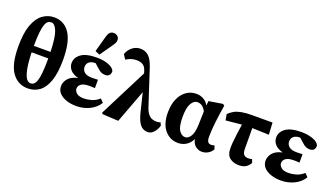

<svg xmlns="http://www.w3.org/2000/svg" viewBox="-67 -1320 3275 1874"><g transform="rotate(20 1570.5 -383.0)"><path d="M260 15Q156 15 95 -70Q34 -155 34 -340Q34 -480 65.5 -564.5Q97 -649 150.5 -687.5Q204 -726 269 -726Q373 -726 431.5 -638Q490 -550 490 -365Q490 -229 460.5 -145Q431 -61 379 -23Q327 15 260 15ZM259 -670Q239 -670 223.5 -659Q208 -648 197.5 -618.5Q187 -589 181 -535.5Q175 -482 175 -396H348Q344 -545 319 -607.5Q294 -670 259 -670ZM267 -41Q287 -41 302 -52.5Q317 -64 327.5 -94.5Q338 -125 343.5 -181.5Q349 -238 349 -329H176Q179 -224 191.5 -160.5Q204 -97 223.5 -69Q243 -41 267 -41Z M763 15Q707 15 660.5 -0.5Q614 -16 586 -45.5Q558 -75 558 -118Q558 -159 588 -196Q618 -233 688 -249Q633 -263 605.5 -294Q578 -325 578 -365Q578 -422 630.5 -460.5Q683 -499 793 -499Q861 -499 914 -479.5Q967 -460 980 -425Q980 -398 966.5 -382.5Q953 -367 925 -367Q903 -367 883.5 -375.5Q864 -384 830 -416L800 -443Q799 -443 797 -443Q795 -443 793 -443Q757 -443 733.5 -425Q710 -407 710 -372Q710 -340 735 -318.5Q760 -297 814 -297Q829 -297 841 -297.5Q853 -298 876 -299V-212Q851 -214 838.5 -214Q826 -214 815 -214Q760 -214 734 -195Q708 -176 708 -147Q708 -121 732.5 -100.5Q757 -80 806 -80Q844 -80 885 -91.5Q926 -103 966 -137L998 -103Q965 -48 901.5 -16.5Q838 15 763 15ZM758 -554 802 -714Q812 -752 827 -766.5Q842 -781 865 -781Q889 -781 906 -766.5Q923 -752 923 -727Q923 -708 913.5 -691.5Q904 -675 887 -651L805 -534Z M1505 15Q1477 15 1453 1.5Q1429 -12 1409.5 -47Q1390 -82 1374 -147L1328 -334L1199 10L1034 1L1024 -11L1278 -511L1271 -533Q1259 -575 1233 -591.5Q1207 -608 1165 -608Q1134 -608 1106.5 -598Q1079 -588 1059 -574L1028 -621Q1044 -668 1081 -697Q1118 -726 1164 -726Q1216 -726 1250.5 -693.5Q1285 -661 1310 -585L1431 -215Q1446 -171 1465 -148.5Q1484 -126 1505.5 -118Q1527 -110 1549 -110Q1572 -110 1593 -117L1606 -87Q1600 -63 1585.5 -39.5Q1571 -16 1551 -0.5Q1531 15 1505 15Z M1776 -241Q1776 -144 1802 -103.5Q1828 -63 1866 -63Q1897 -63 1922 -101.5Q1947 -140 1949 -228L1953 -362Q1920 -426 1865 -426Q1828 -426 1802 -381.5Q1776 -337 1776 -241ZM1820 14Q1735 14 1680.5 -51Q1626 -116 1626 -233Q1626 -316 1652.5 -375.5Q1679 -435 1724.5 -467Q1770 -499 1827 -499Q1870 -499 1903.5 -479.5Q1937 -460 1956 -425L1960 -472L2103 -495L2121 -483Q2105 -385 2095 -299Q2085 -213 2085 -145Q2085 -80 2128 -80Q2149 -80 2164 -86L2177 -51Q2165 -24 2135 -4.5Q2105 15 2067 15Q2031 15 2001 -9Q1971 -33 1963 -79Q1940 -31 1902 -8.5Q1864 14 1820 14Z M2182 -352 2171 -414Q2196 -439 2225.5 -455.5Q2255 -472 2299 -480.5Q2343 -489 2411 -489H2620L2627 -365L2453 -371L2454 -158Q2454 -112 2470.5 -96Q2487 -80 2516 -80Q2539 -80 2554 -86L2568 -51Q2553 -22 2525.5 -3.5Q2498 15 2451 15Q2395 15 2357 -14.5Q2319 -44 2319 -114Q2319 -146 2322 -180Q2325 -214 2331 -259Q2337 -304 2346 -368Z M2888 15Q2832 15 2785.5 -0.5Q2739 -16 2711 -45.5Q2683 -75 2683 -118Q2683 -159 2713 -196Q2743 -233 2813 -249Q2758 -263 2730.5 -294Q2703 -325 2703 -365Q2703 -422 2755.5 -460.5Q2808 -499 2918 -499Q2986 -499 3039 -479.5Q3092 -460 3105 -425Q3105 -398 3091.5 -382.5Q3078 -367 3050 -367Q3028 -367 3008.5 -375.5Q2989 -384 2955 -416L2925 -443Q2924 -443 2922 -443Q2920 -443 2918 -443Q2882 -443 2858.5 -425Q2835 -407 2835 -372Q2835 -340 2860 -318.5Q2885 -297 2939 -297Q2954 -297 2966 -297.5Q2978 -298 3001 -299V-212Q2976 -214 2963.5 -214Q2951 -214 2940 -214Q2885 -214 2859 -195Q2833 -176 2833 -147Q2833 -121 2857.5 -100.5Q2882 -80 2931 -80Q2969 -80 3010 -91.5Q3051 -103 3091 -137L3123 -103Q3090 -48 3026.5 -16.5Q2963 15 2888 15Z"/></g></svg>

Font: Source Serif Pro
Style: Bold
Weight: 700
Designer: Frank Grießhammer
Foundry: Adobe Systems Incorporated
Version: Version 3.001;hotconv 1.0.111;makeotfexe 2.5.65597